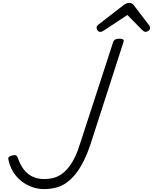

<svg xmlns="http://www.w3.org/2000/svg" viewBox="-20 -1281 1051 1320"><path d="M281 19Q228 19 177.5 -4.5Q127 -28 90 -72Q53 -116 39 -178Q34 -195 41 -201.5Q48 -208 63 -212Q83 -217 91.5 -211.5Q100 -206 105 -189Q120 -146 144.5 -114.5Q169 -83 204 -66.5Q239 -50 283 -50Q318 -50 348 -58Q378 -66 403.5 -84Q429 -102 452.5 -131.5Q476 -161 496 -203Q516 -245 534 -304L758 -992Q762 -1004 772.5 -1009.5Q783 -1015 801 -1015Q819 -1015 826 -1009.5Q833 -1004 829 -992L606 -301Q583 -230 557 -177.5Q531 -125 502 -88Q473 -51 439.5 -26.5Q406 -2 366.5 8.5Q327 19 281 19ZM668 -1062Q658 -1062 651 -1071.5Q644 -1081 644 -1090Q644 -1098 647 -1102Q650 -1106 654 -1110L826 -1243Q838 -1253 848 -1257Q858 -1261 870 -1261Q880 -1261 888 -1256Q896 -1251 903 -1241L1006 -1106Q1010 -1100 1010.5 -1095.5Q1011 -1091 1011 -1086Q1011 -1076 1000.5 -1069Q990 -1062 982 -1062Q974 -1062 968.5 -1066Q963 -1070 956 -1076L856 -1178L695 -1072Q688 -1067 682 -1064.5Q676 -1062 668 -1062Z"/></svg>

Font: Playwrite US Trad Light
Style: Regular
Weight: 300
Designer: Veronika Burian, José Scaglione
Foundry: TypeTogether
Version: Version 1.003